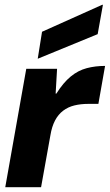

<svg xmlns="http://www.w3.org/2000/svg" viewBox="-20 -784 460 804"><path d="M2 0 90 -496H219L213 -392H216Q245 -438 276 -463.5Q307 -489 343 -498.5Q379 -508 420 -508L392 -349H350Q318 -349 291.5 -342.5Q265 -336 244.5 -320.5Q224 -305 210.5 -279.5Q197 -254 191 -217L152 0ZM138 -538 156 -651 408 -764H411L389 -641Z"/></svg>

Font: DM Sans 36pt Black
Style: Italic
Weight: 900
Italic angle: -10°
Designer: Colophon Foundry, Jonny Pinhorn
Foundry: Colophon Foundry
Version: Version 4.004;gftools[0.9.30]